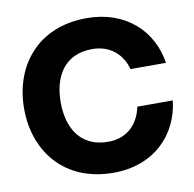

<svg xmlns="http://www.w3.org/2000/svg" viewBox="-82 -815 919 910"><g transform="rotate(-10 377.5 -360.0)"><path d="M393 12C587 12 709 -113 728 -277H557C541 -197 486 -137 393 -137C257 -137 203 -240 203 -360C203 -480 257 -583 393 -583C480 -583 537 -531 556 -458H727C703 -615 581 -732 393 -732C155 -732 27 -564 27 -360C27 -156 155 12 393 12Z"/></g></svg>

Font: Aspekta 750
Style: Regular
Weight: 750
Designer: Ivo Dolenc
Version: Version 2.000